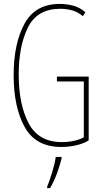

<svg xmlns="http://www.w3.org/2000/svg" viewBox="-20 -744 540 985"><path d="M435 -24V-351H272V-326H410V-40Q395 -30 364 -22.5Q333 -15 297 -15Q178 -15 127 -111.5Q76 -208 76 -362Q76 -508 123.5 -603.5Q171 -699 290 -699Q318 -699 348 -691.5Q378 -684 405 -661L418 -681Q389 -707 353.5 -715.5Q318 -724 287 -724Q161 -724 105.5 -622Q50 -520 50 -358Q50 -195 106.5 -92.5Q163 10 295 10Q334 10 372.5 1Q411 -8 435 -24ZM237 221Q257 187 272 146.5Q287 106 296 69V61H266Q262 93 247.5 140.5Q233 188 222 213V221Z"/></svg>

Font: Noto Sans Mono UI Condensed Thin
Style: Regular
Weight: 250
Width: 3
Designer: Monotype Design team
Foundry: Monotype Imaging Inc.
Version: 1.000